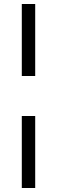

<svg xmlns="http://www.w3.org/2000/svg" viewBox="-20 -740 285 960"><path d="M89 -360V-720H156V-360ZM89 200V-160H156V200Z"/></svg>

Font: Chivo Medium Light
Style: Regular
Weight: 300
Version: Version 2.002